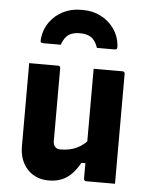

<svg xmlns="http://www.w3.org/2000/svg" viewBox="-57 -862 713 920"><g transform="rotate(5 300.0 -402.0)"><path d="M209 -540Q213 -540 215 -538.5Q217 -537 218.5 -535Q220 -533 220 -529Q220 -485 220 -438.5Q220 -392 220 -346.5Q220 -301 220 -258Q220 -215 220 -177Q220 -161 229 -151Q238 -141 254 -141Q277 -141 297 -145Q317 -149 334.5 -157.5Q352 -166 368 -179.5Q384 -193 397 -212V-86H361Q344 -55 323 -33Q302 -11 275 0.5Q248 12 211 12Q181 12 155 1.5Q129 -9 110 -29Q91 -49 80.5 -77Q70 -105 70 -140Q70 -185 70 -230Q70 -275 70 -320Q70 -365 70 -410Q70 -442 70 -475Q70 -508 70 -540Q105 -540 140 -540Q175 -540 209 -540ZM519 -540Q523 -540 525 -538.5Q527 -537 528.5 -535Q530 -533 530 -529Q530 -457 530 -385.5Q530 -314 530 -242Q530 -170 530 -98Q530 -80 530 -63Q530 -46 530 -30Q530 -14 530 0Q505 0 481 0Q457 0 434.5 0Q412 0 391 0Q388 0 385.5 -1.5Q383 -3 381.5 -5Q380 -7 380 -11Q380 -99 380 -187.5Q380 -276 380 -364Q380 -452 380 -540Q405 -540 427.5 -540Q450 -540 473 -540Q496 -540 519 -540ZM300 -704Q266 -704 245.5 -690Q225 -676 213 -641Q192 -641 171.5 -641Q151 -641 130 -641Q120 -641 117 -645Q114 -649 116 -663Q121 -708 146 -742.5Q171 -777 209.5 -796.5Q248 -816 293 -816H307Q352 -816 390.5 -796.5Q429 -777 454 -742.5Q479 -708 484 -663Q485 -649 482.5 -645Q480 -641 470 -641Q449 -641 428.5 -641Q408 -641 387 -641Q375 -676 354.5 -690Q334 -704 300 -704Z"/></g></svg>

Font: Recursive Monospace ExtraBold
Style: Regular
Weight: 800
Version: Version 1.047